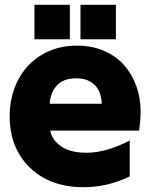

<svg xmlns="http://www.w3.org/2000/svg" viewBox="-20 -760 620 792"><path d="M325.2 12.2Q186.5 12.2 103.3 -68.6Q20 -149.4 20 -279.8Q20 -362.8 54.2 -429.2Q88.4 -495.6 151.9 -533.7Q215.3 -571.8 297.9 -571.8Q359.4 -571.8 409.4 -550Q459.5 -528.3 492.2 -491Q524.9 -453.6 542.5 -404.5Q560.1 -355.5 560.1 -299.8Q560.1 -271 554.2 -221.2H187Q194.3 -182.6 232.2 -156.2Q270 -129.9 337.9 -129.9Q417 -129.9 515.1 -180.2V-32.2Q422.9 12.2 325.2 12.2ZM122.1 -598.1V-740.2H268.1V-598.1ZM185.1 -332H399.9Q398.4 -361.8 388.4 -384.3Q378.4 -406.7 354.5 -421.9Q330.6 -437 294.9 -437Q241.2 -437 214.4 -407.2Q187.5 -377.4 185.1 -332ZM312 -598.1V-740.2H458V-598.1Z"/></svg>

Font: TASA Explorer
Style: Regular
Weight: 900
Designer: Weizhong Zhang
Foundry: Local Remote
Version: Version 1.000;Glyphs 3.1.2 (3151)